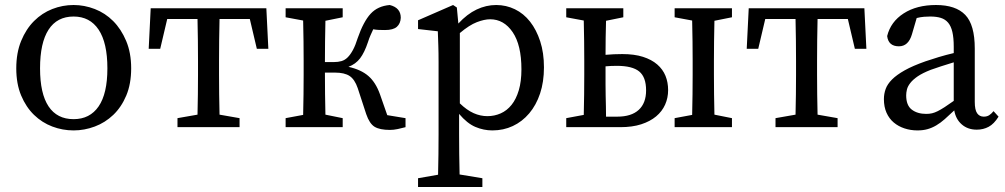

<svg xmlns="http://www.w3.org/2000/svg" viewBox="-20 -508 4015 767"><path d="M274 13Q230 13 189 -2.5Q148 -18 116 -49Q84 -80 64.5 -126.5Q45 -173 45 -235Q45 -297 64.5 -344.5Q84 -392 116 -424Q148 -456 189 -472Q230 -488 274 -488Q317 -488 358.5 -472Q400 -456 432 -424Q464 -392 484 -344.5Q504 -297 504 -235Q504 -173 484.5 -126.5Q465 -80 432.5 -49Q400 -18 358.5 -2.5Q317 13 274 13ZM274 -32Q339 -32 374 -83Q409 -134 409 -235Q409 -337 374 -389.5Q339 -442 274 -442Q208 -442 174 -389.5Q140 -337 140 -235Q140 -134 174 -83Q208 -32 274 -32Z M574 -313 582 -475H1044L1052 -313H1006L978 -432H857Q856 -394 855.5 -347Q855 -300 855 -265V-210Q855 -175 855.5 -131.5Q856 -88 857 -50L937 -36V0H689V-36L769 -50Q770 -88 770.5 -131.5Q771 -175 771 -210V-265Q771 -300 770.5 -347Q770 -394 769 -432H648L620 -313Z M1121 0V-36L1191 -49Q1192 -87 1192.5 -131Q1193 -175 1193 -210V-265Q1193 -299 1192.5 -343.5Q1192 -388 1191 -426L1121 -439V-475H1349V-439L1280 -425Q1279 -387 1278.5 -341.5Q1278 -296 1278 -260H1313Q1331 -260 1344.5 -264Q1358 -268 1369 -279Q1380 -290 1390 -308.5Q1400 -327 1409 -356Q1432 -422 1460.5 -453Q1489 -484 1537 -488Q1581 -477 1581 -437Q1580 -414 1565.5 -401Q1551 -388 1518 -388Q1504 -388 1493 -388.5Q1482 -389 1471 -391Q1466 -380 1460.5 -368Q1455 -356 1450 -340Q1436 -298 1418.5 -275Q1401 -252 1372 -241Q1422 -230 1451.5 -204.5Q1481 -179 1498 -131L1527 -48L1600 -36V0Q1586 4 1569 7.5Q1552 11 1538 11Q1497 11 1476.5 -1.5Q1456 -14 1443 -52L1409 -156Q1397 -191 1376.5 -204.5Q1356 -218 1318 -218H1278Q1278 -178 1278.5 -132.5Q1279 -87 1280 -50L1349 -36V0Z M2063 -231Q2063 -328 2028 -379.5Q1993 -431 1938 -431Q1915 -431 1885 -419.5Q1855 -408 1817 -376V-95Q1845 -68 1872 -56Q1899 -44 1927 -44Q1955 -44 1980 -55Q2005 -66 2023.5 -89Q2042 -112 2052.5 -147.5Q2063 -183 2063 -231ZM1732 28V-258Q1732 -299 1731 -326Q1730 -353 1729 -383L1650 -392V-427L1790 -488L1805 -478L1811 -414Q1846 -452 1884 -470Q1922 -488 1962 -488Q2002 -488 2037 -471Q2072 -454 2097.5 -421.5Q2123 -389 2138 -343Q2153 -297 2153 -239Q2153 -181 2137.5 -134.5Q2122 -88 2094 -55Q2066 -22 2028.5 -4.5Q1991 13 1947 13Q1912 13 1879 -1Q1846 -15 1814 -53V27Q1814 67 1814.5 107Q1815 147 1816 189L1907 204V239H1650V204L1730 190Q1731 148 1731.5 108.5Q1732 69 1732 28Z M2675 0V-36L2745 -49Q2746 -87 2746.5 -131Q2747 -175 2747 -210V-265Q2747 -299 2746.5 -343.5Q2746 -388 2745 -426L2675 -439V-475H2904V-439L2834 -425Q2833 -387 2832.5 -343Q2832 -299 2832 -265V-210Q2832 -175 2832.5 -131.5Q2833 -88 2834 -50L2904 -36V0ZM2242 0V-36L2312 -49Q2313 -87 2313.5 -131Q2314 -175 2314 -210V-265Q2314 -299 2313.5 -343.5Q2313 -388 2312 -426L2242 -439V-475H2470V-439L2401 -425Q2400 -394 2399.5 -357.5Q2399 -321 2399 -289Q2432 -292 2466 -292Q2514 -292 2548.5 -281Q2583 -270 2605.5 -250.5Q2628 -231 2638.5 -205Q2649 -179 2649 -148Q2649 -117 2637 -90Q2625 -63 2601 -43Q2577 -23 2541.5 -11.5Q2506 0 2458 0ZM2399 -210Q2399 -192 2399 -170.5Q2399 -149 2399.5 -126.5Q2400 -104 2400.5 -82.5Q2401 -61 2401 -42H2446Q2502 -42 2531.5 -69Q2561 -96 2561 -147Q2561 -200 2533.5 -222.5Q2506 -245 2444 -245Q2432 -245 2421 -244.5Q2410 -244 2399 -243Z M2963 -313 2971 -475H3433L3441 -313H3395L3367 -432H3246Q3245 -394 3244.5 -347Q3244 -300 3244 -265V-210Q3244 -175 3244.5 -131.5Q3245 -88 3246 -50L3326 -36V0H3078V-36L3158 -50Q3159 -88 3159.5 -131.5Q3160 -175 3160 -210V-265Q3160 -300 3159.5 -347Q3159 -394 3158 -432H3037L3009 -313Z M3680 -53Q3693 -53 3703.5 -55.5Q3714 -58 3726 -64Q3738 -70 3753.5 -80Q3769 -90 3790 -105V-259Q3764 -251 3739 -243Q3714 -235 3698 -229Q3665 -216 3646 -203Q3627 -190 3616.5 -176.5Q3606 -163 3603 -150.5Q3600 -138 3600 -127Q3600 -87 3622.5 -70Q3645 -53 3680 -53ZM3882 10Q3846 10 3822 -11Q3798 -32 3792 -67Q3771 -47 3754 -32Q3737 -17 3720 -7Q3703 3 3685 8Q3667 13 3645 13Q3618 13 3593.5 5Q3569 -3 3550.5 -18.5Q3532 -34 3521.5 -57.5Q3511 -81 3511 -112Q3511 -133 3518 -152.5Q3525 -172 3543.5 -190.5Q3562 -209 3594 -227Q3626 -245 3677 -263Q3700 -271 3730 -280Q3760 -289 3790 -296V-321Q3790 -357 3784.5 -380.5Q3779 -404 3767.5 -417.5Q3756 -431 3738.5 -436.5Q3721 -442 3696 -442Q3685 -442 3671.5 -441Q3658 -440 3642 -436L3623 -371Q3609 -323 3571 -323Q3529 -323 3524 -364Q3538 -421 3590 -454.5Q3642 -488 3719 -488Q3798 -488 3836 -448.5Q3874 -409 3874 -314V-101Q3874 -69 3883.5 -55.5Q3893 -42 3910 -42Q3923 -42 3932 -48Q3941 -54 3949 -64L3969 -42Q3951 -13 3929.5 -1.5Q3908 10 3882 10Z"/></svg>

Font: Source Serif Pro
Style: Regular
Weight: 400
Designer: Frank Grießhammer
Foundry: Adobe Systems Incorporated
Version: Version 2.000;PS 1.000;hotconv 16.6.51;makeotf.lib2.5.65220